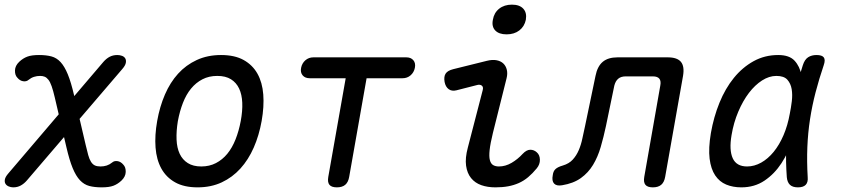

<svg xmlns="http://www.w3.org/2000/svg" viewBox="-33 -797 3653 827"><path d="M83 -20Q71 -6 56.5 2Q42 10 24 10Q14 10 4.5 6Q-5 2 -9.5 -5.5Q-14 -13 -12 -24Q-10 -35 2 -49L412 -530Q425 -545 439.5 -552.5Q454 -560 472 -560Q483 -560 492.5 -556.5Q502 -553 506.5 -545.5Q511 -538 509 -526.5Q507 -515 494 -500ZM336 -173Q342 -147 347 -129Q352 -111 359 -100Q366 -89 375.5 -84.5Q385 -80 400 -80Q414 -80 426.5 -84Q439 -88 450 -97Q459 -105 473 -103Q487 -101 498 -88Q509 -77 508.5 -56.5Q508 -36 490 -19Q474 -4 455.5 3Q437 10 405 10Q374 10 351.5 4Q329 -2 311.5 -20.5Q294 -39 280 -73Q266 -107 253 -163L203 -377Q196 -407 189.5 -425.5Q183 -444 175.5 -453.5Q168 -463 159.5 -466.5Q151 -470 140 -470Q126 -470 113.5 -466Q101 -462 90 -453Q81 -445 67 -447Q53 -449 42 -462Q31 -473 31.5 -493.5Q32 -514 50 -531Q66 -546 84.5 -553Q103 -560 135 -560Q166 -560 188.5 -554Q211 -548 228 -529.5Q245 -511 259 -477Q273 -443 286 -387Z M818 10Q760 10 721.5 -11.5Q683 -33 662 -71Q641 -109 637 -161.5Q633 -214 644 -276Q655 -338 677.5 -390Q700 -442 734 -479.5Q768 -517 814.5 -538.5Q861 -560 919 -560Q978 -560 1016.5 -538.5Q1055 -517 1076 -479.5Q1097 -442 1101 -390Q1105 -338 1094 -276Q1083 -214 1060 -161.5Q1037 -109 1002.5 -71Q968 -33 922 -11.5Q876 10 818 10ZM834 -80Q869 -80 897 -94.5Q925 -109 946 -134.5Q967 -160 981.5 -196.5Q996 -233 1004 -276Q1012 -319 1010.5 -354.5Q1009 -390 997 -415.5Q985 -441 962 -455.5Q939 -470 903 -470Q867 -470 839 -455.5Q811 -441 790 -415.5Q769 -390 755 -354Q741 -318 733 -275Q726 -232 727.5 -196Q729 -160 741 -134.5Q753 -109 776 -94.5Q799 -80 834 -80Z M1456 -460H1301Q1281 -460 1270.5 -472.5Q1260 -485 1264 -505Q1268 -525 1282.5 -537.5Q1297 -550 1317 -550H1717Q1737 -550 1747.5 -537.5Q1758 -525 1754 -505Q1750 -485 1735.5 -472.5Q1721 -460 1701 -460H1546L1471 -35Q1467 -12 1454 -1Q1441 10 1418 10Q1395 10 1386 -1Q1377 -12 1381 -35Z M1933 -408Q1913 -403 1899.5 -413Q1886 -423 1882 -444Q1878 -467 1886.5 -480Q1895 -493 1919 -499L2064 -535Q2088 -541 2106 -537.5Q2124 -534 2135 -523.5Q2146 -513 2150 -496.5Q2154 -480 2149 -460L2090 -224Q2079 -179 2076 -151Q2073 -123 2077 -107.5Q2081 -92 2091 -86Q2101 -80 2116 -80Q2144 -80 2170.5 -95.5Q2197 -111 2218 -134Q2235 -152 2251 -152Q2267 -152 2279 -141Q2292 -130 2292.5 -109.5Q2293 -89 2279 -72Q2261 -50 2242 -34Q2223 -18 2201.5 -8.5Q2180 1 2155.5 5.5Q2131 10 2101 10Q2067 10 2040 0.5Q2013 -9 1996 -30Q1979 -51 1974.5 -83.5Q1970 -116 1982 -161L2046 -408Q2050 -422 2042.5 -428Q2035 -434 2023 -431ZM2149 -649Q2116 -649 2100 -666Q2084 -683 2090 -712Q2095 -742 2117 -759.5Q2139 -777 2172 -777Q2205 -777 2221 -759.5Q2237 -742 2232 -712Q2226 -683 2204 -666Q2182 -649 2149 -649Z M2532 -470Q2540 -511 2563 -530.5Q2586 -550 2627 -550H2843Q2884 -550 2900 -530.5Q2916 -511 2909 -470L2832 -35Q2828 -12 2815 -1Q2802 10 2779 10Q2756 10 2747 -1Q2738 -12 2742 -35L2811 -428Q2815 -448 2807 -458Q2799 -468 2779 -468H2662Q2642 -468 2630 -458Q2618 -448 2613 -428L2577 -254Q2567 -207 2554.5 -164Q2542 -121 2521.5 -87Q2501 -53 2469 -30Q2437 -7 2388 1Q2364 5 2353.5 -6.5Q2343 -18 2348 -43Q2350 -60 2360 -69Q2370 -78 2391 -84Q2418 -92 2434 -109.5Q2450 -127 2460 -150.5Q2470 -174 2475.5 -201Q2481 -228 2487 -254Z M3160 10Q3124 10 3095 -2Q3066 -14 3047.5 -41.5Q3029 -69 3023.5 -113.5Q3018 -158 3029 -224Q3041 -293 3066 -354.5Q3091 -416 3128 -461.5Q3165 -507 3213 -533.5Q3261 -560 3319 -560Q3367 -560 3389.5 -535.5Q3412 -511 3419 -473.5Q3426 -436 3421 -391.5Q3416 -347 3409 -308Q3400 -253 3381.5 -196.5Q3363 -140 3333 -94Q3303 -48 3260 -19Q3217 10 3160 10ZM3185 -80Q3216 -80 3245.5 -96.5Q3275 -113 3299.5 -143Q3324 -173 3342 -215Q3360 -257 3369 -308Q3374 -332 3377.5 -360.5Q3381 -389 3377 -413Q3373 -437 3358.5 -453.5Q3344 -470 3311 -470Q3280 -470 3249.5 -450.5Q3219 -431 3193 -397Q3167 -363 3147 -316Q3127 -269 3118 -215Q3107 -151 3123 -115.5Q3139 -80 3185 -80ZM3425 -516Q3433 -541 3448 -550.5Q3463 -560 3484 -560Q3508 -560 3515.5 -549.5Q3523 -539 3515 -516Q3495 -457 3480 -399.5Q3465 -342 3456 -283.5Q3447 -225 3444.5 -163.5Q3442 -102 3446 -34Q3448 -12 3437.5 -1Q3427 10 3404 10Q3381 10 3369.5 -1Q3358 -12 3356 -34Q3351 -102 3353.5 -163.5Q3356 -225 3365.5 -283.5Q3375 -342 3390.5 -399.5Q3406 -457 3425 -516Z"/></svg>

Font: Maple Mono
Style: Italic
Weight: 400
Italic angle: -10°
Monospace: yes
Designer: subframe7536
Version: Version 7.300